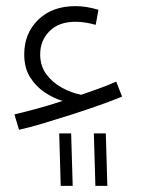

<svg xmlns="http://www.w3.org/2000/svg" viewBox="-20 -366 463 626"><path d="M42 57 27 7Q57 0 98 -11Q139 -22 184 -37Q156 -45 127 -64Q98 -83 78.5 -113.5Q59 -144 59 -189Q59 -257 104.5 -301.5Q150 -346 226 -346Q262 -346 301 -334L292 -285Q257 -295 226 -295Q172 -295 141.5 -264.5Q111 -234 111 -189Q111 -151 131 -124Q151 -97 182 -80Q213 -63 245 -57Q274 -67 303 -77.5Q332 -88 359 -100L378 -51Q349 -39 305.5 -23.5Q262 -8 213.5 7.5Q165 23 120 36.5Q75 50 42 57ZM291 240 286 69H325L330 240ZM178 240 173 69H212L217 240Z"/></svg>

Font: Noto Sans Arabic Light
Style: Regular
Weight: 300
Designer: Monotype Design Team, Nadine Chahine, Nizar Qandah and Khaled Hosny
Foundry: Monotype Imaging Inc.
Version: Version 2.012; ttfautohint (v1.8.4.7-5d5b)